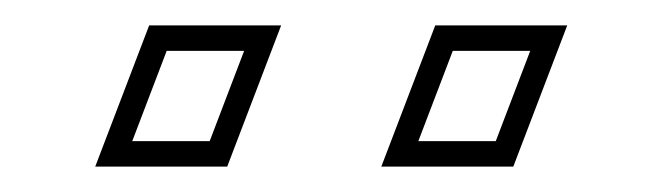

<svg xmlns="http://www.w3.org/2000/svg" viewBox="-20 -699 521 151"><path d="M279.9 -568H383.7L426.1 -679H322.3ZM54.9 -568H158.7L201.1 -679H97.3ZM309 -588 336.1 -659H397L369.9 -588ZM84 -588 111.1 -659H172L144.9 -588Z"/></svg>

Font: Din Kursivschrift
Style: BreitGhost
Weight: 400
Version: Version 1.089